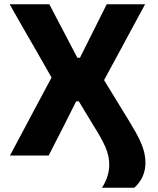

<svg xmlns="http://www.w3.org/2000/svg" viewBox="-20 -733 743 905"><path d="M460.5 152Q495 99 495 42.5Q495 2 476.8 -40Q458.5 -82 418 -145.5L351.5 -255.5H339L283.5 -145Q265.5 -110.5 247.8 -75.2Q230 -40 209.5 0H27Q53.5 -49.5 81 -101.2Q108.5 -153 138 -208.5L223 -367.5L149.5 -496.5Q120 -547 90.2 -599.2Q60.5 -651.5 25.5 -713H212.5Q234.5 -671 255.5 -630.8Q276.5 -590.5 295.5 -554.5L344.5 -461H357L404 -555Q422.5 -591.5 442.5 -631.8Q462.5 -672 483 -713H664Q632 -654 603 -600.5Q574 -547 550 -502L470.5 -355.5L555.5 -216.5Q595.5 -152.5 619.8 -109.2Q644 -66 654.8 -32.5Q665.5 1 665.5 36Q665.5 68 652.8 97.8Q640 127.5 613 152Z"/></svg>

Font: Commissioner
Style: Bold
Weight: 700
Designer: Kostas Bartsokas
Foundry: Kostas Bartsokas
Version: Version 1.000; ttfautohint (v1.8.3)